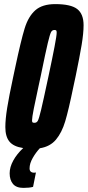

<svg xmlns="http://www.w3.org/2000/svg" viewBox="-20 -716 427 935"><path d="M387 -593Q387 -554 377.5 -497Q368 -440 349 -348L337 -292Q314 -180 297.5 -125Q281 -70 252.5 -36Q224 -2 174 6Q155 26 139.5 53Q124 80 124 104Q124 125 147 125L155 124L141 194Q123 199 94 199Q59 199 43 179.5Q27 160 27 128Q27 98 44.5 66Q62 34 93 5Q46 -2 26 -26.5Q6 -51 6 -97Q6 -135 15 -191Q24 -247 44 -340L54 -387Q82 -519 100 -577.5Q118 -636 152 -666Q186 -696 249 -696Q325 -696 356 -672Q387 -648 387 -593ZM256 -557Q256 -566 253.5 -568Q251 -570 245 -570Q234 -570 228.5 -559.5Q223 -549 213 -507.5Q203 -466 178 -344L168 -298Q153 -230 144.5 -186.5Q136 -143 136 -130Q136 -122 138.5 -120Q141 -118 148 -118Q159 -118 164.5 -128.5Q170 -139 180 -180.5Q190 -222 216 -344Q235 -433 245.5 -488Q256 -543 256 -557Z"/></svg>

Font: Saira Ultra Condensed Black
Style: Italic
Weight: 900
Width: 1
Italic angle: -12°
Designer: Hector Gatti with collaboration of the Omnibus-Type team
Foundry: Omnibus-Type
Version: Version 1.001; ttfautohint (v1.8)